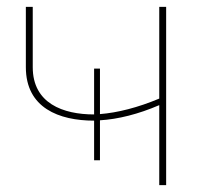

<svg xmlns="http://www.w3.org/2000/svg" viewBox="-20 -537 619 557"><path d="M462 -517H442V-251C380 -225 321 -210 270 -206V-338H253V-205C163 -205 75 -237 75 -342V-517H55V-342C55 -224 151 -187 253 -187V-72H270V-188C322 -191 382 -206 442 -232V0H462Z"/></svg>

Font: Montserrat-Alt1 Thin
Style: Regular
Weight: 100
Designer: Differentunic
Foundry: Differentunic
Version: Version 7.222